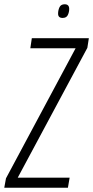

<svg xmlns="http://www.w3.org/2000/svg" viewBox="-49 -879 436 899"><path d="M-29 0 -21 -44 305 -653H93L100 -700H367L360 -655L34 -47H277L269 0ZM244 -795Q223 -795 223 -815Q223 -831 229.5 -845Q236 -859 254 -859Q275 -859 275 -837Q275 -822 268.5 -808.5Q262 -795 244 -795Z"/></svg>

Font: Georama Condensed Light
Style: Italic
Weight: 300
Width: 3
Italic angle: -9°
Designer: Jean-Baptiste Levee
Foundry: Production Type
Version: Version 1.000